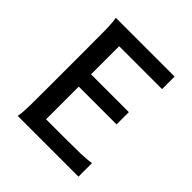

<svg xmlns="http://www.w3.org/2000/svg" viewBox="-154 -637 740 740"><g transform="rotate(45 215.5 -267.5)"><path d="M57.1 0Q61.5 -22 62 -63.5Q62.5 -105 62.5 -159.2V-375Q62.5 -429.2 62 -470.9Q61.5 -512.7 57.1 -534.7H377.4V-466.3H143.6V-313H349.6V-246.1H143.6V-67.9H239.7Q293.5 -67.9 330.1 -68.8Q366.7 -69.8 388.2 -73.7V0Z"/></g></svg>

Font: Harmattan Medium
Style: Regular
Weight: 500
Designer: George W. Nuss III and SIL International
Foundry: SIL International
Version: Version 4.000